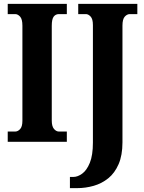

<svg xmlns="http://www.w3.org/2000/svg" viewBox="-20 -734 745 994"><path d="M20 0V-53H59Q72 -53 84 -65.5Q96 -78 96 -109V-601Q96 -635 84 -648Q72 -661 59 -661H20V-714H326V-661H285Q268 -661 258 -648Q248 -635 248 -600V-110Q248 -80 259.5 -66.5Q271 -53 285 -53H326V0ZM342 240V182H360Q382 182 405.5 165Q429 148 445 109Q461 70 461 4V-604Q461 -636 449 -648.5Q437 -661 425 -661H385V-714H691V-661H652Q638 -661 626 -648Q614 -635 614 -601V3Q614 70 594 116Q574 162 540.5 189Q507 216 465 228Q423 240 379 240Z"/></svg>

Font: Noto Serif Ethiopic ExtraCondensed ExtraBold
Style: Regular
Weight: 800
Width: 2
Designer: Monotype Design Team
Foundry: Monotype Imaging Inc.
Version: Version 2.102; ttfautohint (v1.8.4.7-5d5b)